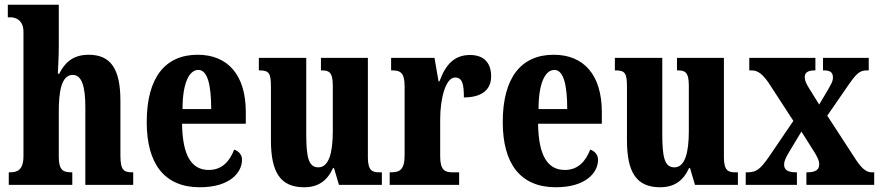

<svg xmlns="http://www.w3.org/2000/svg" viewBox="-20 -780 3714 810"><path d="M17 0H285V-53H282C246 -53 228 -62 228 -119V-309C228 -391 238 -464 287 -464C325 -464 340 -415 340 -329V0H542V-53H539C502 -53 488 -62 488 -124V-355C488 -491 446 -549 354 -549C282 -549 250 -509 230 -469H224C225 -493 228 -540 228 -586V-760H13V-707H25C41 -707 79 -699 79 -646V-122C79 -62 53 -53 21 -53H17Z M823 10C951 10 1001 -53 1001 -106C1001 -128 986 -143 968 -149C949 -100 917 -63 861 -63C788 -63 750 -123 748 -258H1017V-307C1017 -465 940 -549 814 -549C677 -549 599 -453 599 -265C599 -91 672 10 823 10ZM871 -320H750C750 -427 777 -485 817 -485C855 -485 871 -423 871 -320Z M1263 10C1321 10 1360 -16 1385 -71H1389L1410 0H1591V-53H1582C1552 -53 1532 -58 1532 -116V-536H1334V-483H1337C1367 -483 1384 -477 1384 -419V-227C1384 -134 1367 -74 1323 -74C1281 -74 1272 -118 1272 -216V-536H1072V-483H1075C1116 -483 1123 -470 1123 -413V-188C1123 -53 1163 10 1263 10Z M1624 0H1917V-53H1889C1858 -53 1837 -61 1837 -120V-277C1837 -361 1859 -453 1900 -453C1931 -453 1937 -424 1937 -369C2007 -369 2052 -397 2052 -458C2052 -510 2026 -548 1963 -548C1898 -548 1861 -510 1834 -437H1830L1813 -536H1630V-483H1634C1669 -483 1687 -474 1687 -415V-125C1687 -62 1665 -53 1628 -53H1624Z M2325 10C2453 10 2503 -53 2503 -106C2503 -128 2488 -143 2470 -149C2451 -100 2419 -63 2363 -63C2290 -63 2252 -123 2250 -258H2519V-307C2519 -465 2442 -549 2316 -549C2179 -549 2101 -453 2101 -265C2101 -91 2174 10 2325 10ZM2373 -320H2252C2252 -427 2279 -485 2319 -485C2357 -485 2373 -423 2373 -320Z M2765 10C2823 10 2862 -16 2887 -71H2891L2912 0H3093V-53H3084C3054 -53 3034 -58 3034 -116V-536H2836V-483H2839C2869 -483 2886 -477 2886 -419V-227C2886 -134 2869 -74 2825 -74C2783 -74 2774 -118 2774 -216V-536H2574V-483H2577C2618 -483 2625 -470 2625 -413V-188C2625 -53 2665 10 2765 10Z M3126 0H3342V-53H3339C3302 -53 3288 -64 3288 -86C3288 -103 3298 -119 3308 -137L3361 -225L3405 -155C3431 -116 3436 -101 3436 -86C3436 -64 3420 -53 3386 -53H3382V0H3668V-53H3657C3636 -53 3616 -68 3591 -106L3470 -292L3557 -418C3593 -470 3606 -483 3638 -483H3645V-536H3452V-483H3456C3479 -483 3494 -477 3494 -453C3494 -435 3483 -420 3471 -398L3436 -339L3393 -408C3381 -428 3375 -440 3375 -454C3375 -470 3383 -483 3417 -483H3420V-536H3141V-483H3152C3178 -483 3199 -465 3223 -430L3327 -270L3223 -117C3188 -68 3173 -53 3133 -53H3126Z"/></svg>

Font: Noto Serif Georgian ExtraCondensed ExtraBold
Style: Regular
Weight: 800
Width: 2
Designer: Monotype Design Team, Akaki Razmadze
Foundry: Google LLC
Version: Version 2.003